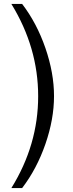

<svg xmlns="http://www.w3.org/2000/svg" viewBox="-20 -749 373 981"><path d="M93 212H38Q175 -9 175 -257.5Q175 -506 38 -729H93Q168 -631 212 -503.5Q256 -376 256 -258Q256 -140 212 -13Q168 114 93 212Z"/></svg>

Font: Autonym
Style: Regular
Weight: 500
Version: Version 1.0.20131126